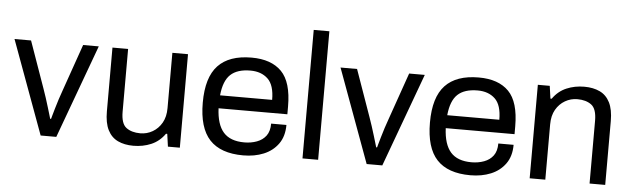

<svg xmlns="http://www.w3.org/2000/svg" viewBox="-47 -893 3540 1076"><g transform="rotate(5 1723.0 -355.5)"><path d="M206 0 13 -526H106L199 -263Q207 -241 216 -213Q225 -185 233 -158.5Q241 -132 246 -115Q251 -98 251 -98H256Q256 -98 260.5 -114.5Q265 -131 272.5 -156.5Q280 -182 289 -210.5Q298 -239 307 -263L399 -526H487L294 0Z M728 12Q678 12 641 -5.5Q604 -23 584 -62.5Q564 -102 564 -167V-526H652V-173Q652 -106 682 -83.5Q712 -61 761 -61Q798 -61 830 -79.5Q862 -98 881.5 -132Q901 -166 901 -215V-526H989V0H922L912 -71H905Q874 -27 828 -7.5Q782 12 728 12Z M1346 12Q1219 12 1157 -54.5Q1095 -121 1095 -263Q1095 -405 1157.5 -471.5Q1220 -538 1346 -538Q1457 -538 1515 -479Q1573 -420 1573 -283V-239H1186Q1190 -148 1228.5 -104.5Q1267 -61 1346 -61Q1384 -61 1416.5 -73Q1449 -85 1468 -110.5Q1487 -136 1487 -179H1573Q1573 -115 1542.5 -72.5Q1512 -30 1461 -9Q1410 12 1346 12ZM1188 -312H1481Q1481 -395 1444 -430Q1407 -465 1346 -465Q1272 -465 1234 -429.5Q1196 -394 1188 -312Z M1679 0V-723H1767V0Z M2040 0 1847 -526H1940L2033 -263Q2041 -241 2050 -213Q2059 -185 2067 -158.5Q2075 -132 2080 -115Q2085 -98 2085 -98H2090Q2090 -98 2094.5 -114.5Q2099 -131 2106.5 -156.5Q2114 -182 2123 -210.5Q2132 -239 2141 -263L2233 -526H2321L2128 0Z M2624 12Q2497 12 2435 -54.5Q2373 -121 2373 -263Q2373 -405 2435.5 -471.5Q2498 -538 2624 -538Q2735 -538 2793 -479Q2851 -420 2851 -283V-239H2464Q2468 -148 2506.5 -104.5Q2545 -61 2624 -61Q2662 -61 2694.5 -73Q2727 -85 2746 -110.5Q2765 -136 2765 -179H2851Q2851 -115 2820.5 -72.5Q2790 -30 2739 -9Q2688 12 2624 12ZM2466 -312H2759Q2759 -395 2722 -430Q2685 -465 2624 -465Q2550 -465 2512 -429.5Q2474 -394 2466 -312Z M2957 0V-526H3024L3034 -455H3041Q3072 -499 3118 -518.5Q3164 -538 3218 -538Q3268 -538 3305 -520.5Q3342 -503 3362 -463.5Q3382 -424 3382 -359V0H3294V-353Q3294 -420 3264 -442.5Q3234 -465 3185 -465Q3148 -465 3116 -446.5Q3084 -428 3064.5 -394Q3045 -360 3045 -311V0Z"/></g></svg>

Font: Archivo VF Beta
Style: Regular
Weight: 400
Designer: Hector Gatti
Foundry: Omnibus-Type
Version: Version 1.002